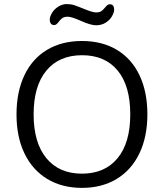

<svg xmlns="http://www.w3.org/2000/svg" viewBox="-20 -914 804 942"><path d="M556.6 -137.5Q619.1 -212.9 619.1 -353Q619.1 -493.2 557.1 -568.1Q495.1 -643.1 382.6 -643.1Q270 -643.1 207.5 -567.6Q145 -492.2 145 -353Q145 -213.9 207.5 -137.9Q270 -62 382.1 -62Q494.1 -62 556.6 -137.5ZM100.1 -161.1Q61 -242.2 61 -352.5Q61 -462.9 99.6 -544.4Q138.2 -626 210.7 -669.4Q283.2 -712.9 382.1 -712.9Q481 -712.9 553.5 -669.4Q626 -626 664.6 -544.4Q703.1 -462.9 703.1 -353Q703.1 -243.2 664.1 -161.6Q625 -80.1 552.5 -36.1Q480 7.8 382.1 7.8Q284.2 7.8 211.7 -36.1Q139.2 -80.1 100.1 -161.1ZM518.1 -893.1Q540 -893.6 540 -866.2Q540 -852.5 529.1 -833.7Q518.1 -814.9 498 -802.5Q478 -790 451.7 -790Q425.3 -790 378.2 -811Q331.1 -832 313 -832Q294.9 -832 285.4 -825Q275.9 -817.9 265.9 -804.4Q255.9 -791 246.1 -791Q224.6 -791 224.1 -818.4Q224.1 -832 235.1 -850.6Q246.1 -869.1 266.1 -881.6Q286.1 -894 307.1 -894Q328.1 -894 345 -888.4Q361.8 -882.8 398.4 -867.9Q435.1 -853 451.7 -853Q468.3 -853 477.5 -859.6Q486.8 -866.2 497.6 -879.6Q508.3 -893.1 518.1 -893.1Z"/></svg>

Font: Nunito-Regular
Style: Regular
Weight: 400
Designer: Vernon Adams
Foundry: newtypography
Version: Version 3.000